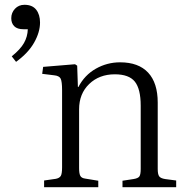

<svg xmlns="http://www.w3.org/2000/svg" viewBox="-20 -781 787 801"><path d="M164 0V-28L213 -35Q228 -38 233.5 -47Q239 -56 239 -83V-405Q239 -441 233 -453Q227 -465 205 -467L156 -473L160 -502L293 -513L302 -507L305 -418H307Q333 -468 380 -494.5Q427 -521 481 -521Q558 -521 598 -478Q638 -435 638 -353V-76Q638 -54 644 -45.5Q650 -37 669 -34L715 -28V0H491V-27L537 -34Q556 -37 561.5 -45Q567 -53 567 -76V-340Q567 -410 542.5 -440.5Q518 -471 459 -471Q394 -471 352 -430.5Q310 -390 310 -325V-79Q310 -57 315 -47.5Q320 -38 335 -36L390 -27V0ZM47 -523 29 -546Q65 -575 80 -601.5Q95 -628 96 -659H78Q52 -659 39.5 -671.5Q27 -684 27 -705Q27 -728 42.5 -744.5Q58 -761 82 -761Q115 -761 131 -740.5Q147 -720 147 -687Q147 -647 122.5 -603.5Q98 -560 47 -523Z"/></svg>

Font: Literata 36pt Light
Style: Regular
Weight: 300
Designer: Latin by Veronika Burian and Jose Scaglione. Greek by Irene Vlachou. Cyrillic by Vera Evstafieva.
Foundry: TypeTogether
Version: Version 3.002